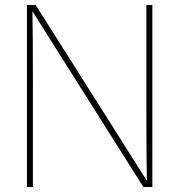

<svg xmlns="http://www.w3.org/2000/svg" viewBox="-20 -750 719 770"><path d="M591 -730V0H555L260 -467L110 -705Q112 -610 112 -406V0H88V-730H123L411 -275Q442 -225 501 -132.5Q560 -40 569 -25Q567 -120 567 -324V-730Z"/></svg>

Font: Nacelle Thin
Style: Regular
Weight: 100
Designer: Sora Sagano
Foundry: Sora Sagano
Version: Version 1.000;FEAKit 1.0